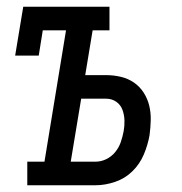

<svg xmlns="http://www.w3.org/2000/svg" viewBox="-20 -550 540 570"><path d="M61 0V-70H112L176 -460H107L95 -385H25L49 -530H305V-460H255L233 -327H295Q317 -327 338.5 -322Q360 -317 377.5 -305Q395 -293 406.5 -275Q418 -257 423 -236.5Q428 -216 427.5 -193.5Q427 -171 424 -149Q419 -120 407 -91.5Q395 -63 373 -41.5Q351 -20 321.5 -10Q292 0 263 0ZM190 -70H263Q280 -70 295.5 -77.5Q311 -85 322 -98.5Q333 -112 338.5 -128Q344 -144 347 -160Q350 -176 349.5 -192.5Q349 -209 343.5 -224Q338 -239 325 -248Q312 -257 295 -257H221Z"/></svg>

Font: Iosevka Curly Slab Oblique
Style: Regular
Weight: 400
Italic angle: -9°
Monospace: yes
Designer: Belleve Invis
Foundry: Belleve Invis
Version: Version 11.1.0; ttfautohint (v1.8.3)